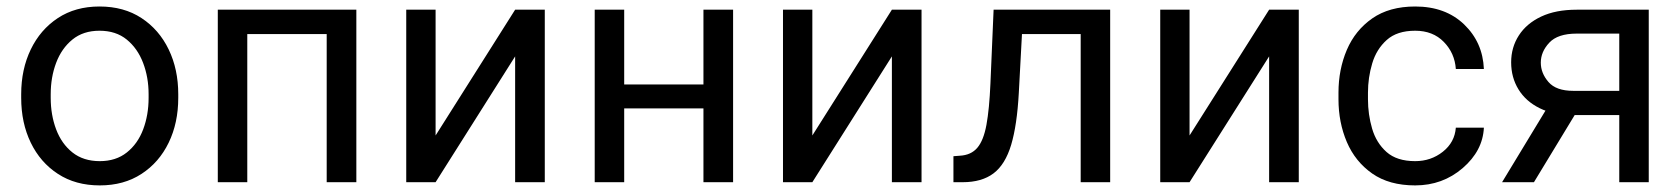

<svg xmlns="http://www.w3.org/2000/svg" viewBox="-20 -558 5146 588"><path d="M44.9 -258.3V-269.5Q44.9 -345.7 74.2 -406.5Q103.5 -467.3 157.2 -502.7Q210.9 -538.1 284.7 -538.1Q359.4 -538.1 413.3 -502.7Q467.3 -467.3 496.6 -406.5Q525.9 -345.7 525.9 -269.5V-258.3Q525.9 -181.6 496.6 -121.1Q467.3 -60.5 413.3 -25.4Q359.4 9.8 285.6 9.8Q211.4 9.8 157.5 -25.4Q103.5 -60.5 74.2 -121.1Q44.9 -181.6 44.9 -258.3ZM135.3 -269.5V-258.3Q135.3 -206.1 151.9 -161.9Q168.5 -117.7 201.9 -91.1Q235.4 -64.5 285.6 -64.5Q335 -64.5 368.4 -91.1Q401.9 -117.7 418.5 -161.9Q435.1 -206.1 435.1 -258.3V-269.5Q435.1 -321.3 418.2 -365.5Q401.4 -409.7 368.2 -436.8Q335 -463.9 284.7 -463.9Q234.9 -463.9 201.7 -436.8Q168.5 -409.7 151.9 -365.5Q135.3 -321.3 135.3 -269.5Z M991.2 -528.3V-453.6H724.1V-528.3ZM737.3 -528.3V0H647V-528.3ZM1071.3 -528.3V0H980.5V-528.3Z M1314 -143.1 1557.6 -528.3H1648.4V0H1557.6V-385.3L1314 0H1224.1V-528.3H1314Z M2151.9 -299.3V-226.1H1872.6V-299.3ZM1891.6 -528.3V0H1801.3V-528.3ZM2225.1 -528.3V0H2134.3V-528.3Z M2467.8 -143.1 2711.4 -528.3H2802.2V0H2711.4V-385.3L2467.8 0H2377.9V-528.3H2467.8Z M3300.3 -528.3V-453.6H3044.9V-528.3ZM3379.9 -528.3V0H3289.6V-528.3ZM3022.9 -528.3H3113.8L3100.1 -273.4Q3094.7 -174.8 3076.7 -114.5Q3058.6 -54.2 3022.7 -27.1Q2986.8 0 2928.2 0H2899.9V-79.6L2919.4 -81.1Q2954.1 -83 2973.1 -105.5Q2992.2 -127.9 3001 -175.8Q3009.8 -223.6 3013.2 -302.2Z M3623 -143.1 3866.7 -528.3H3957.5V0H3866.7V-385.3L3623 0H3533.2V-528.3H3623Z M4314 -64.5Q4362.3 -64.5 4398.7 -93.3Q4435.1 -122.1 4438.5 -167H4524.4Q4521 -96.2 4459.5 -43.2Q4397.9 9.8 4314 9.8Q4234.4 9.8 4182.4 -26.6Q4130.4 -63 4104.7 -123Q4079.1 -183.1 4079.1 -253.9V-274.4Q4079.1 -345.2 4104.7 -405.3Q4130.4 -465.3 4182.6 -501.7Q4234.9 -538.1 4314 -538.1Q4406.7 -538.1 4463.9 -483.2Q4521 -428.2 4524.4 -346.7H4438.5Q4435.1 -395.5 4401.6 -429.7Q4368.2 -463.9 4314 -463.9Q4258.3 -463.9 4226.8 -435.5Q4195.3 -407.2 4182.4 -363.8Q4169.4 -320.3 4169.4 -274.4V-253.9Q4169.4 -207.5 4182.1 -164.1Q4194.8 -120.6 4226.3 -92.5Q4257.8 -64.5 4314 -64.5Z M4732.9 -252H4830.6L4677.7 0H4580.1ZM4808.6 -528.3H5029.3V0H4939V-455.1H4808.6Q4750.5 -455.1 4724.6 -427.2Q4698.7 -399.4 4698.7 -366.2Q4698.7 -334 4722.2 -306.9Q4745.6 -279.8 4797.9 -279.8H4963.4V-205.6H4797.9Q4737.8 -205.6 4695.3 -226.6Q4652.8 -247.6 4630.4 -284.2Q4607.9 -320.8 4607.9 -367.2Q4607.9 -413.1 4631.6 -449.7Q4655.3 -486.3 4700 -507.3Q4744.6 -528.3 4808.6 -528.3Z"/></svg>

Font: RobotoDEMO
Style: Regular
Weight: 400
Designer: Christian Robertson
Foundry: Google
Version: Version 2.136